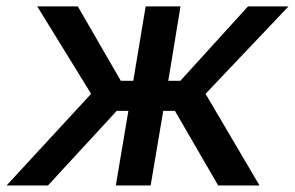

<svg xmlns="http://www.w3.org/2000/svg" viewBox="-29 -565 899 585"><path d="M-8.9 0H117.2L326.7 -227.3H362.2L323.9 0H430L468.4 -227.3H503.9L635.7 0H761.7L597.3 -279.1L850.1 -545.5H726.6L520.6 -318.9H483.7L521 -545.5H414.8L377.1 -318.9H339.1L208.1 -545.5H84.5L248.6 -279.1Z"/></svg>

Font: Margiela Sans Medium
Style: Italic
Weight: 500
Italic angle: -9.39999°
Designer: Stefan Endress, Andreas Faust
Version: Version 1.100;FEAKit 1.0